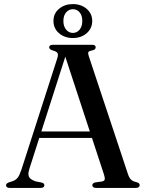

<svg xmlns="http://www.w3.org/2000/svg" viewBox="-20 -919 716 939"><path d="M160.5 -276H447L449.5 -244.5H156.5ZM197 -13Q197 -7.5 192.8 -3.8Q188.5 0 179 0H27.5Q18.5 0 14 -3.5Q9.5 -7 9.5 -13Q9.5 -17.5 12.5 -20.5Q15.5 -23.5 23 -27L43.5 -33.5Q58 -39 67 -50.8Q76 -62.5 85.5 -91.5L260 -633.5Q265.5 -650.5 261.5 -658.8Q257.5 -667 240 -671.5Q229.5 -675 225 -678.5Q220.5 -682 220.5 -687.5Q220.5 -693.5 225.2 -696.8Q230 -700 239 -700H430Q439.5 -700 443.8 -696.8Q448 -693.5 448 -687.5Q448 -682 444 -678.2Q440 -674.5 429.5 -672Q415 -669.5 412.2 -664Q409.5 -658.5 414 -645L606 -67Q612 -49 621 -40.5Q630 -32 646.5 -28.5Q656.5 -25.5 659.8 -22.2Q663 -19 663 -13Q663 -7.5 658.5 -3.8Q654 0 645 0H450Q440.5 0 436 -3.8Q431.5 -7.5 431.5 -13Q431.5 -18.5 435.2 -21.8Q439 -25 446.5 -27L479 -31.5Q491 -34 492.2 -41.8Q493.5 -49.5 488.5 -65.5L294.5 -656.5L307.5 -667L124 -94.5Q118 -76.5 119.2 -64.5Q120.5 -52.5 129.2 -45Q138 -37.5 154 -32L182.5 -26.5Q190 -24.5 193.5 -21.5Q197 -18.5 197 -13ZM336.5 -733Q296.5 -733 269 -756.2Q241.5 -779.5 241.5 -816.5Q241.5 -853.5 269 -876.2Q296.5 -899 336.5 -899Q376.5 -899 403.8 -875.8Q431 -852.5 431 -816.5Q431 -780 403.8 -756.5Q376.5 -733 336.5 -733ZM336.5 -874Q317 -874 303.5 -858.5Q290 -843 290 -816.5Q290 -790 303.5 -774Q317 -758 336.5 -758Q356.5 -758 369.5 -774.2Q382.5 -790.5 382.5 -816.5Q382.5 -843 369.5 -858.5Q356.5 -874 336.5 -874Z"/></svg>

Font: Fraunces 60pt
Style: Regular
Weight: 400
Version: Version 1.000;[b76b70a41]